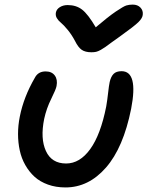

<svg xmlns="http://www.w3.org/2000/svg" viewBox="-20 -780 646 842"><path d="M562 -759.8Q583.5 -759.8 595.9 -746.8Q608.4 -733.9 606 -714.8Q604.5 -700.2 586.9 -682.9Q569.3 -665.5 505.9 -620.1Q490.2 -609.4 470 -594.5Q449.7 -579.6 441.7 -573.7Q433.6 -567.9 421.9 -561.3Q410.2 -554.7 401.4 -552.7Q392.6 -550.8 380.9 -550.8Q354 -550.8 338.4 -561.5Q322.8 -572.3 309.1 -600.1Q294.4 -627.9 276.6 -649.4Q258.8 -670.9 247.3 -680.2Q235.8 -689.5 229.2 -700.7Q222.7 -711.9 225.1 -725.1Q228 -739.7 242.7 -748.8Q257.3 -757.8 276.9 -757.8Q314 -757.8 339.8 -738Q365.7 -718.3 399.9 -660.2Q454.1 -706.5 488 -729.5Q522 -752.4 534.2 -756.1Q546.4 -759.8 562 -759.8ZM267.1 42Q225.1 42 190.4 29.5Q155.8 17.1 131.8 -4.6Q107.9 -26.4 91.1 -55.9Q74.2 -85.4 66.7 -120.1Q59.1 -154.8 59.1 -192.6Q59.1 -230.5 66.9 -269Q84 -355 132.8 -439Q147 -466.8 180.2 -466.8Q207 -466.8 220.2 -449Q233.4 -431.2 228 -402.8Q225.6 -388.7 204.6 -346.4Q183.6 -304.2 173.8 -258.8Q156.2 -172.4 181.4 -117.7Q206.5 -63 270 -63Q330.1 -63 375.7 -126.2Q421.4 -189.5 445.8 -313Q450.7 -341.3 454.1 -372.6Q457.5 -403.8 460.9 -419.9Q466.3 -443.8 478 -455.8Q489.7 -467.8 513.2 -467.8Q586.9 -467.8 555.2 -303.2Q521 -132.3 444.8 -45.2Q368.7 42 267.1 42Z"/></svg>

Font: Shantell Sans Bouncy
Style: Italic
Weight: 500
Italic angle: -11.31°
Designer: Stephen Nixon, Anya Danilova, Shantell Martin
Foundry: Arrow Type
Version: Version 1.006;[9816181b4]